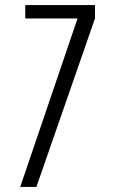

<svg xmlns="http://www.w3.org/2000/svg" viewBox="-20 -740 450 760"><path d="M80 -667V-720H356V-667L124 0H60L287 -667Z"/></svg>

Font: Economica
Style: Regular
Weight: 400
Designer: Vicente Lamonaca
Foundry: Vicente Lamonaca
Version: Version 1.101